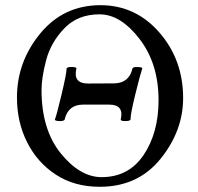

<svg xmlns="http://www.w3.org/2000/svg" viewBox="-20 -696 753 729"><path d="M44.4 -325.7Q44.4 -461.4 132.8 -568.8Q221.2 -676.3 361.3 -676.3Q495.1 -676.3 585.2 -572.5Q675.3 -468.8 675.3 -323.7Q675.3 -199.2 589.6 -93Q503.9 13.2 358.9 13.2Q262.2 13.2 191.9 -33Q121.6 -79.1 83 -155.8Q44.4 -232.4 44.4 -325.7ZM137.7 -354.5Q137.7 -203.6 210.9 -113.5Q284.2 -23.4 365.7 -23.4Q468.8 -23.4 525.4 -107.7Q582 -191.9 582 -315.9Q582 -454.1 510 -547.9Q438 -641.6 357.9 -641.6Q274.9 -641.6 223.9 -588.1Q172.9 -534.7 155.3 -467.8Q137.7 -400.9 137.7 -354.5ZM295.9 -298.8Q238.8 -298.8 225.6 -242.7Q224.1 -235.8 205.6 -236.3Q187 -236.8 188.5 -242.7Q194.3 -256.3 213.4 -335.7Q232.4 -415 232.9 -435.5Q233.9 -441.9 252.7 -441.7Q271.5 -441.4 270 -435.5Q256.8 -378.9 314 -378.9L412.6 -379.4Q469.7 -379.9 482.9 -435.5Q484.4 -442.4 502.9 -441.4Q521.5 -441.4 520 -435.5Q511.7 -411.1 493.7 -337.6Q475.6 -264.2 475.6 -242.7Q474.6 -236.3 455.8 -236.3Q437 -236.3 438.5 -242.7Q451.7 -298.8 394.5 -298.8Z"/></svg>

Font: Junicode
Style: Regular
Weight: 400
Designer: Peter S. Baker
Foundry: Briery Creek Software
Version: Version 0.7.2